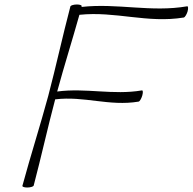

<svg xmlns="http://www.w3.org/2000/svg" viewBox="-20 -828 859 856"><path d="M294 -800C259 -667 230 -533 195 -400C159 -267 116 -133 80 0C78 4 87 8 101 8C115 8 128 4 130 0C164 -129 192 -257 226 -385C355 -401 467 -353 598 -375C603 -376 610 -388 614 -401C618 -415 618 -425 613 -425C483 -403 364 -437 235 -420C266 -534 302 -648 334 -762C495 -779 637 -723 800 -750C804 -751 812 -763 816 -776C820 -790 819 -800 815 -800C653 -772 504 -815 343 -797C344 -798 344 -799 344 -800C346 -804 337 -808 323 -808C309 -808 296 -804 294 -800Z"/></svg>

Font: Nupuram Thin Italic
Style: Regular
Weight: 100
Designer: Santhosh Thottingal (santhosh.thottingal@gmail.com)
Foundry: SMC
Version: Version 1.000